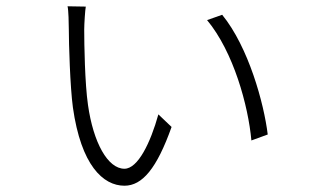

<svg xmlns="http://www.w3.org/2000/svg" viewBox="-20 -583 1040 611"><path d="M253 -562 195 -563C198 -551 199 -507 199 -490C199 -446 203 -307 212 -241C238 -57 308 8 376 8C433 8 479 -47 526 -179L484 -219C459 -129 419 -46 376 -46C323 -46 277 -129 260 -249C250 -318 248 -442 248 -489C248 -507 251 -552 253 -562ZM687 -536 639 -519C723 -418 770 -247 780 -136L832 -155C820 -254 771 -433 687 -536Z"/></svg>

Font: Noto Sans CJK Light
Style: Regular
Weight: 300
Designer: Ryoko NISHIZUKA (kana & ideographs); Paul D. Hunt (Latin, Greek & Cyrillic); Wenlong ZHANG (bopomofo); Sandoll Communica
Foundry: Adobe Systems Incorporated
Version: Version 1.000;PS 1;hotconv 1.0.78;makeotf.lib2.5.61930